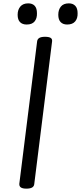

<svg xmlns="http://www.w3.org/2000/svg" viewBox="-20 -1109 482 1143"><path d="M137 14Q115 14 104.5 7Q94 0 95 -15L201 -863Q203 -877 214.5 -883.5Q226 -890 248 -890Q271 -890 281.5 -883.5Q292 -877 290 -862L184 -14Q183 0 171.5 7Q160 14 137 14ZM139 -963Q113 -963 99 -977.5Q85 -992 85 -1021Q85 -1051 101 -1070Q117 -1089 148 -1089Q173 -1089 186.5 -1074.5Q200 -1060 200 -1030Q201 -1000 186 -981.5Q171 -963 139 -963ZM380 -963Q355 -963 341 -977.5Q327 -992 327 -1021Q327 -1051 342.5 -1070Q358 -1089 390 -1089Q414 -1089 428 -1074.5Q442 -1060 442 -1030Q443 -1000 427.5 -981.5Q412 -963 380 -963Z"/></svg>

Font: Playwrite GB S
Style: Italic
Weight: 400
Italic angle: -7°
Designer: Veronika Burian, José Scaglione
Foundry: TypeTogether
Version: Version 1.000